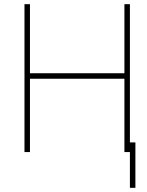

<svg xmlns="http://www.w3.org/2000/svg" viewBox="-20 -731 705 923"><path d="M604.5 0H578.1V-352.5H124V0H97.7V-710.9H124V-378.9H578.1V-710.9H604.5ZM630.9 171.9H604.5V-46.4H630.9Z"/></svg>

Font: Roboto Thin
Style: Regular
Weight: 250
Designer: Google
Version: Version 2.134; 2016